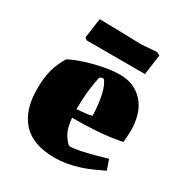

<svg xmlns="http://www.w3.org/2000/svg" viewBox="-159 -776 852 902"><g transform="rotate(30 266.5 -324.5)"><path d="M265 11Q146 11 89 -51.5Q32 -114 32 -228Q32 -290 44 -333.5Q56 -377 81 -417Q118 -436 163 -450Q208 -464 253.5 -472.5Q299 -481 338 -481Q416 -481 464 -427.5Q512 -374 512 -274L508 -215Q438 -201 374.5 -197Q311 -193 242 -193Q247 -140 262.5 -113Q278 -86 296 -71Q321 -71 354.5 -78Q388 -85 423.5 -94.5Q459 -104 489 -113L508 -59Q483 -47 453 -33.5Q423 -20 388 -9Q359 0 328 5.5Q297 11 265 11ZM240 -238Q264 -240 286 -242.5Q308 -245 321 -249Q319 -314 307.5 -362.5Q296 -411 278 -427Q271 -427 259 -421Q252 -395 246 -346.5Q240 -298 240 -238ZM119 -542 108 -552 123 -659Q179 -658 235.5 -657Q292 -656 348 -654L435 -660L451 -651L436 -542Z"/></g></svg>

Font: Labrada Black
Style: Regular
Weight: 900
Designer: Mercedes Jáuregui
Foundry: Omnibus-Type Team
Version: Version 1.000; ttfautohint (v1.8.4.7-5d5b)